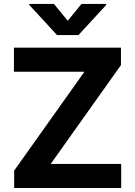

<svg xmlns="http://www.w3.org/2000/svg" viewBox="-20 -947 681 967"><path d="M51.4 -87.8 405.3 -585.8H50.2V-707H589.2V-619.2L235.3 -121.2H590.4V0H51.4ZM321.2 -842.5 390.3 -927.1H514.6V-921.8L375.3 -770.5H267.1L127.8 -921.8V-927.1H251.7Z"/></svg>

Font: WEMIX Pretendard Variable
Style: Regular
Weight: 400
Designer: Base glyphs from Inter by Rasmus Andersson; Hangeul glyphs from Noto Sans CJK(Source Han Sans) by Jang Soo-young and Kan
Foundry: Kil Hyung-jin
Version: Version 1.000;Glyphs 3.2 (3208)